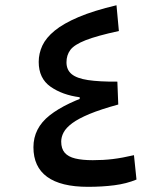

<svg xmlns="http://www.w3.org/2000/svg" viewBox="-20 -723 626 746"><path d="M321.8 2.9Q216.3 2.9 163.1 -35.9Q109.9 -74.7 109.9 -150.9Q109.9 -225.1 173.1 -274.9Q236.3 -324.7 356.9 -362.3L358.4 -328.6L289.6 -330.1V-345.2Q222.2 -354 176.3 -386.2Q130.4 -418.5 130.4 -482.4Q130.4 -515.1 144.5 -545.7Q158.7 -576.2 192.6 -604Q226.6 -631.8 285.2 -656.7Q343.8 -681.6 432.6 -702.6L441.9 -602.5Q356.4 -584 312.5 -566.7Q268.6 -549.3 253.4 -529.1Q238.3 -508.8 238.3 -481Q238.3 -451.7 258.3 -435.1Q278.3 -418.5 322 -411.9Q365.7 -405.3 436 -405.8L439.5 -316.9Q371.6 -298.3 328.1 -280.3Q284.7 -262.2 260.7 -244.4Q236.8 -226.6 227.3 -208.7Q217.8 -190.9 217.8 -172.9Q217.8 -145.5 231.4 -129.6Q245.1 -113.8 272.5 -107.2Q299.8 -100.6 340.3 -100.6Q381.8 -100.6 418.2 -105Q454.6 -109.4 500.5 -120.1L510.3 -25.4Q471.7 -9.3 424.3 -3.2Q377 2.9 321.8 2.9Z"/></svg>

Font: Cascadia Code
Style: Regular
Weight: 400
Monospace: yes
Designer: Aaron Bell
Foundry: Saja Typeworks
Version: Version 2106.017